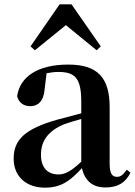

<svg xmlns="http://www.w3.org/2000/svg" viewBox="-20 -850 625 886"><path d="M466 15C522 15 558 -5 582 -53L565 -67C547 -41 535 -34 520 -34C498 -34 486 -48 486 -95V-356C486 -494 428 -552 295 -552C154 -552 72 -496 59 -406C67 -376 89 -360 120 -360C154 -360 182 -382 186 -439L195 -512C215 -516 232 -518 250 -518C327 -518 355 -488 355 -381V-327L245 -298C93 -255 43 -204 43 -118C43 -34 103 16 187 16C263 16 304 -16 358 -74C371 -18 405 15 466 15ZM426 -618 445 -636 310 -830H255L121 -636L141 -618L284 -734ZM355 -104C306 -57 277 -45 250 -45C201 -45 169 -75 169 -136C169 -203 206 -248 277 -277C297 -284 325 -293 355 -301Z"/></svg>

Font: Noto Serif SC
Style: Bold
Weight: 700
Designer: Ryoko NISHIZUKA 西塚涼子 (kana & ideographs); Frank Grießhammer (Latin, Greek & Cyrillic); Wenlong ZHANG 张文龙 (bopomofo); San
Foundry: Adobe
Version: Version 2.001;hotconv 1.1.0;makeotfexe 2.6.0